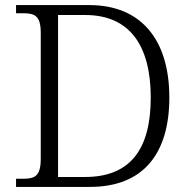

<svg xmlns="http://www.w3.org/2000/svg" viewBox="-20 -734 744 754"><path d="M43 0H333C544 0 645 -132 645 -351C645 -578 534 -714 331 -714H43V-682H70C117 -682 140 -672 140 -605V-111C140 -42 117 -32 70 -32H43ZM314 -39H208V-675H315C490 -675 572 -554 572 -351C572 -147 491 -39 314 -39Z"/></svg>

Font: Noto Serif Georgian Light
Style: Regular
Weight: 300
Designer: Monotype Design Team, Akaki Razmadze
Foundry: Google LLC
Version: Version 2.003